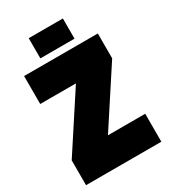

<svg xmlns="http://www.w3.org/2000/svg" viewBox="-210 -970 944 1071"><g transform="rotate(-30 262.5 -435.0)"><path d="M20 0V-160L255 -520H25V-700H500V-540L265 -180H505V0ZM153 -740V-870H373V-740Z"/></g></svg>

Font: Tektur SemiCondensed Black
Style: Regular
Weight: 900
Width: 4
Designer: Adam Jagosz
Foundry: Adam Jagosz
Version: Version 1.005;gftools[0.9.30]